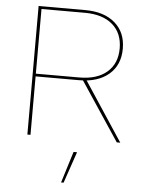

<svg xmlns="http://www.w3.org/2000/svg" viewBox="-59 -707 729 982"><g transform="rotate(5 305.5 -215.5)"><path d="M338 -660Q435 -660 491 -612Q547 -564 547 -480Q547 -396 491 -348Q435 -300 338 -300H335H115V0H99V-660ZM338 -314Q429 -314 480 -358Q531 -402 531 -480Q531 -558 480 -602Q429 -646 338 -646H115V-314ZM369 -314 576 0H558L356 -304ZM360 68 305 229H292L342 68Z"/></g></svg>

Font: Work Sans Thin
Style: Regular
Weight: 250
Designer: Wei Huang
Foundry: Wei Huang
Version: Version 2.012